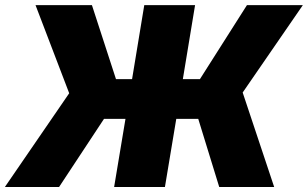

<svg xmlns="http://www.w3.org/2000/svg" viewBox="-62 -748 1232 768"><path d="M718.3 -727.5 669.4 -431.6H737.8L925.8 -727.5H1149.4L908.7 -377.9L1034.7 0H814.9L731 -272.5H643.1L597.7 0H394.5L439.9 -272.5H354L174.3 0H-42.5L214.8 -375L80.1 -727.5H305.7L401.9 -431.6H466.3L515.1 -727.5Z"/></svg>

Font: Inter Display Black
Style: Italic
Weight: 900
Italic angle: -9.39999°
Designer: Rasmus Andersson
Foundry: rsms
Version: Version 4.000;git-a52131595